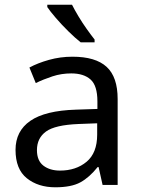

<svg xmlns="http://www.w3.org/2000/svg" viewBox="-20 -786 601 816"><path d="M288 -545Q386 -545 433 -502Q480 -459 480 -365V0H416L399 -76H395Q360 -32 321.5 -11Q283 10 215 10Q142 10 94 -28.5Q46 -67 46 -149Q46 -229 109 -272.5Q172 -316 303 -320L394 -323V-355Q394 -422 365 -448Q336 -474 283 -474Q241 -474 203 -461.5Q165 -449 132 -433L105 -499Q140 -518 188 -531.5Q236 -545 288 -545ZM314 -259Q214 -255 175.5 -227Q137 -199 137 -148Q137 -103 164.5 -82Q192 -61 235 -61Q303 -61 348 -98.5Q393 -136 393 -214V-262ZM323 -606Q300 -624 271 -652.5Q242 -681 217.5 -709.5Q193 -738 181 -756V-766H286Q297 -744 313.5 -716.5Q330 -689 348.5 -663Q367 -637 382 -618V-606Z"/></svg>

Font: Noto Sans Coptic
Style: Regular
Weight: 400
Designer: Monotype Design Team, Denis Moyogo Jacquerye
Foundry: Monotype Imaging Inc.
Version: Version 2.002; ttfautohint (v1.8.4.7-5d5b)